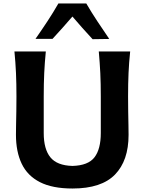

<svg xmlns="http://www.w3.org/2000/svg" viewBox="-20 -1083 840 1117"><path d="M401.9 13.7Q284.7 13.7 212.2 -23.4Q139.6 -60.5 106.2 -130.6Q72.8 -200.7 72.8 -298.8Q72.8 -320.3 73.5 -356.2Q74.2 -392.1 75 -435.3Q75.7 -478.5 75.7 -522Q75.7 -597.2 73 -658Q70.3 -718.8 64 -783.7H246.6Q240.2 -718.8 237.3 -658Q234.4 -597.2 234.4 -522V-308.6Q234.4 -215.8 272.9 -168Q311.5 -120.1 401.4 -117.7Q493.2 -120.1 529.8 -168Q566.4 -215.8 566.4 -309.1V-522Q566.4 -597.2 563.5 -658Q560.5 -718.8 554.7 -783.7H737.3Q730.5 -718.8 727.8 -658Q725.1 -597.2 725.1 -522Q725.1 -478.5 725.8 -434.8Q726.6 -391.1 727.3 -355.2Q728 -319.3 728 -298.3Q728 -148.9 649.2 -67.6Q570.3 13.7 401.9 13.7ZM518.6 -855Q458 -920.4 401.4 -986.8Q373 -954.1 344.5 -921.9Q315.9 -889.6 285.6 -856.9H186.5Q222.7 -908.7 256.6 -960.2Q290.5 -1011.7 319.8 -1063H481.9Q511.7 -1011.7 545.9 -960Q580.1 -908.2 615.7 -856.4Z"/></svg>

Font: Pinar-FD SemiBold
Style: Regular
Weight: 600
Designer: Amin Abedi
Version: Version 2.000